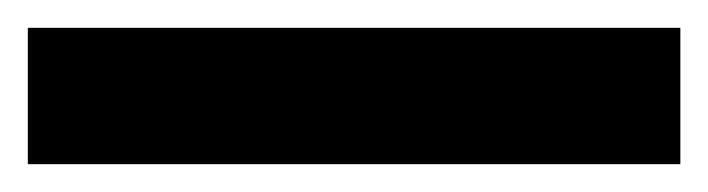

<svg xmlns="http://www.w3.org/2000/svg" viewBox="-22 55 509 138"><path d="M467 173V75H-2V173Z"/></svg>

Font: Noto Sans Thai SemCond ExtBd
Style: Regular
Weight: 800
Width: 4
Designer: Monotype Design Team
Foundry: Monotype Imaging Inc.
Version: Version 2.002